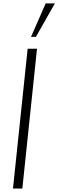

<svg xmlns="http://www.w3.org/2000/svg" viewBox="-20 -1092 338 1112"><path d="M159.7 -878.4 244.6 -1072.3H297.9L188 -878.4ZM55.2 0 140.1 -809.6H194.3L109.4 0Z"/></svg>

Font: Oswald
Style: Extra-Light
Weight: 200
Designer: Vernon Adams
Foundry: Vernon Adams
Version: 3.0; ttfautohint (v0.94.23-7a4d-dirty) -l 8 -r 50 -G 200 -x 